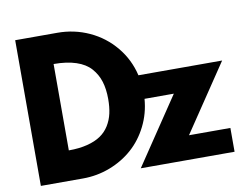

<svg xmlns="http://www.w3.org/2000/svg" viewBox="-86 -948 1392 1071"><g transform="rotate(-10 610.5 -412.5)"><path d="M62 0V-825.2H300.8Q396.5 -825.2 481 -786.4Q565.4 -747.6 624.5 -676.3Q683.6 -605 705.1 -513.2H1179.2L924.8 -134.8H1159.2V0H627.9L881.8 -377.9H715.8Q709.5 -296.4 674.1 -225.6Q638.7 -154.8 583 -105.5Q527.3 -56.2 454.1 -28.1Q380.9 0 300.8 0ZM250 -168Q309.6 -168 355.5 -179.7Q401.4 -191.4 431.6 -212.2Q461.9 -232.9 481 -263.9Q500 -294.9 508.1 -331.1Q516.1 -367.2 516.1 -412.1Q516.1 -468.8 502.7 -511.7Q489.3 -554.7 459.5 -588.4Q429.7 -622.1 377 -639.6Q324.2 -657.2 250 -657.2Z"/></g></svg>

Font: Hussar Preview
Style: Bold
Weight: 700
Foundry: Cannot Into Space Fonts, PlusOne Fonts
Version: Version 2.29RC2 "Millennial"